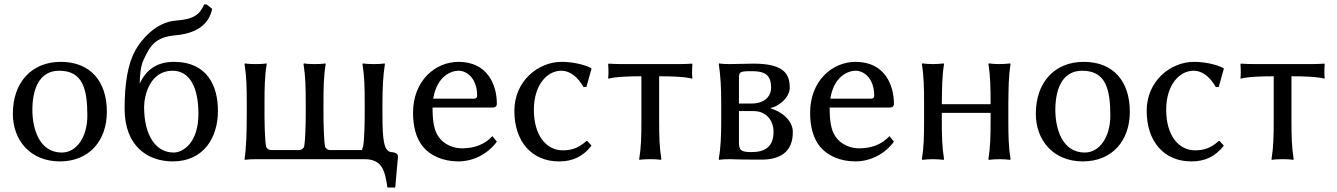

<svg xmlns="http://www.w3.org/2000/svg" viewBox="-20 -718 6029 866"><path d="M38 -205C38 -85 117 10 250 10C382 10 462 -83 462 -214C462 -350 389 -439 254 -439C123 -439 38 -347 38 -205ZM247 -399C353 -399 374 -317 374 -196C374 -101 326 -30 259 -30C153 -30 126 -145 126 -222C126 -309 153 -399 247 -399Z M542 -228C542 -59 646 10 759 10C900 10 963 -99 963 -218C963 -329 916 -439 764 -439C669 -439 630 -383 610 -341C611 -379 614 -420 628 -449C657 -512 681 -551 773 -559C858 -567 921 -601 937 -678L912 -698H901C880 -652 855 -631 772 -625C682 -618 616 -537 591 -492C558 -433 542 -347 542 -228ZM758 -399C836 -399 875 -324 875 -204C875 -78 809 -30 763 -30C681 -30 630 -110 630 -235C630 -287 656 -399 758 -399Z M1136 0H1624C1704 0 1716 52 1727 125L1729 128H1761L1763 125L1775 -11C1775 -21 1770 -30 1745 -32C1711 -35 1705 -90 1705 -200V-249C1705 -324 1708 -376 1716 -429L1715 -432C1715 -432 1701 -429 1666 -429C1632 -429 1617 -432 1617 -432L1615 -429C1624 -372 1625 -325 1625 -249V-200C1625 -183 1624 -78 1617 -54C1614 -50 1614 -48 1614 -46C1614 -42 1614 -41 1605 -41H1473C1458 -41 1454 -45 1447 -54C1440 -78 1439 -183 1439 -200V-250C1439 -324 1440 -375 1449 -429L1448 -432C1448 -432 1434 -429 1399 -429C1365 -429 1351 -432 1351 -432L1349 -429C1358 -372 1359 -325 1359 -250V-200C1359 -183 1358 -78 1351 -54C1344 -45 1340 -41 1325 -41H1207C1192 -41 1188 -45 1181 -54C1174 -78 1173 -183 1173 -200V-250C1173 -324 1174 -375 1183 -429L1182 -432C1182 -432 1168 -429 1133 -429C1099 -429 1085 -432 1085 -432L1083 -429C1092 -372 1093 -325 1093 -250V-200C1093 -125 1091 -54 1083 0L1084 3C1084 3 1102 0 1136 0Z M2201 -104C2166 -66 2119 -49 2064 -49C2030 -49 1983 -62 1955 -106C1937 -134 1931 -175 1931 -233H2203C2214 -233 2221 -239 2221 -250C2221 -334 2180 -439 2048 -439C1945 -439 1843 -356 1843 -209C1843 -152 1855 -96 1888 -56C1922 -15 1980 10 2047 10C2119 10 2183 -27 2221 -79ZM1934 -273C1951 -377 2017 -399 2048 -399C2088 -399 2132 -362 2132 -287C2132 -278 2128 -273 2118 -273Z M2512 -399C2551 -399 2586 -371 2612 -325L2625 -326L2648 -408L2646 -411C2615 -427 2563 -439 2513 -439C2409 -439 2300 -354 2300 -218C2300 -79 2379 10 2501 10C2561 10 2608 -10 2648 -61L2629 -82H2625C2587 -48 2555 -40 2518 -40C2445 -40 2388 -106 2388 -223C2388 -333 2446 -399 2512 -399Z M2873 -374V-180C2873 -105 2872 -54 2863 0L2864 3C2864 3 2878 0 2913 0C2947 0 2961 3 2961 3L2963 0C2954 -57 2953 -104 2953 -180V-374C3078 -374 3101 -363 3101 -363L3103 -366C3101 -380 3101 -403 3103 -429L3101 -431C3086 -430 3065 -429 3046 -429H2780C2761 -429 2740 -430 2725 -431L2723 -429C2725 -403 2725 -380 2723 -366L2725 -363C2725 -363 2748 -374 2873 -374Z M3272 0C3305 0 3292 2 3415 2C3495 2 3556 -30 3556 -122C3556 -178 3501 -216 3456 -229V-231C3483 -235 3542 -272 3542 -323C3542 -384 3516 -431 3379 -431C3341 -431 3314 -429 3272 -429C3237 -429 3223 -432 3223 -432L3222 -429C3230 -376 3233 -325 3233 -249V-180C3233 -105 3231 -54 3222 0L3223 3C3223 3 3237 0 3272 0ZM3313 -217H3379C3436 -217 3469 -175 3469 -123C3469 -56 3430 -32 3370 -32C3321 -32 3313 -41 3313 -77ZM3313 -251V-363C3313 -393 3314 -397 3370 -397C3424 -397 3458 -385 3458 -323C3458 -283 3428 -251 3370 -251Z M3992 -104C3957 -66 3910 -49 3855 -49C3821 -49 3774 -62 3746 -106C3728 -134 3722 -175 3722 -233H3994C4005 -233 4012 -239 4012 -250C4012 -334 3971 -439 3839 -439C3736 -439 3634 -356 3634 -209C3634 -152 3646 -96 3679 -56C3713 -15 3771 10 3838 10C3910 10 3974 -27 4012 -79ZM3725 -273C3742 -377 3808 -399 3839 -399C3879 -399 3923 -362 3923 -287C3923 -278 3919 -273 3909 -273Z M4148 -250V-179C4148 -105 4147 -54 4138 0L4140 3C4152 1 4176 0 4188 0C4200 0 4224 1 4236 3L4238 0C4229 -57 4228 -104 4228 -179V-209H4448V-179C4448 -105 4447 -54 4438 0L4440 3C4452 1 4476 0 4488 0C4500 0 4524 1 4536 3L4538 0C4529 -57 4528 -104 4528 -179V-250C4529 -325 4529 -372 4538 -429L4536 -432C4524 -430 4500 -429 4488 -429C4476 -429 4452 -430 4440 -432L4438 -429C4447 -375 4448 -321 4448 -250V-248H4228V-250C4229 -325 4229 -372 4238 -429L4236 -432C4224 -430 4200 -429 4188 -429C4176 -429 4152 -430 4140 -432L4138 -429C4147 -375 4148 -321 4148 -250Z M4652 -205C4652 -85 4731 10 4864 10C4996 10 5076 -83 5076 -214C5076 -350 5003 -439 4868 -439C4737 -439 4652 -347 4652 -205ZM4861 -399C4967 -399 4988 -317 4988 -196C4988 -101 4940 -30 4873 -30C4767 -30 4740 -145 4740 -222C4740 -309 4767 -399 4861 -399Z M5364 -399C5403 -399 5438 -371 5464 -325L5477 -326L5500 -408L5498 -411C5467 -427 5415 -439 5365 -439C5261 -439 5152 -354 5152 -218C5152 -79 5231 10 5353 10C5413 10 5460 -10 5500 -61L5481 -82H5477C5439 -48 5407 -40 5370 -40C5297 -40 5240 -106 5240 -223C5240 -333 5298 -399 5364 -399Z M5725 -374V-180C5725 -105 5724 -54 5715 0L5716 3C5716 3 5730 0 5765 0C5799 0 5813 3 5813 3L5815 0C5806 -57 5805 -104 5805 -180V-374C5930 -374 5953 -363 5953 -363L5955 -366C5953 -380 5953 -403 5955 -429L5953 -431C5938 -430 5917 -429 5898 -429H5632C5613 -429 5592 -430 5577 -431L5575 -429C5577 -403 5577 -380 5575 -366L5577 -363C5577 -363 5600 -374 5725 -374Z"/></svg>

Font: Libertinus Sans
Style: Regular
Weight: 400
Designer: Philipp H. Poll, Khaled Hosny
Foundry: Caleb Maclennan
Version: Version 7.050;RELEASE